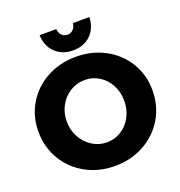

<svg xmlns="http://www.w3.org/2000/svg" viewBox="-160 -1051 1125 1199"><g transform="rotate(-20 402.0 -451.5)"><path d="M781 -352Q781 -249 731.5 -166Q682 -83 595.5 -35Q509 13 402 13Q295 13 208.5 -34.5Q122 -82 72.5 -165.5Q23 -249 23 -352Q23 -454 72.5 -536Q122 -618 208.5 -665Q295 -712 402 -712Q509 -712 595.5 -665Q682 -618 731.5 -536Q781 -454 781 -352ZM211 -351Q211 -293 237.5 -245.5Q264 -198 308 -170.5Q352 -143 404 -143Q456 -143 499.5 -170.5Q543 -198 568 -245.5Q593 -293 593 -351Q593 -408 568 -455.5Q543 -503 499.5 -530Q456 -557 404 -557Q352 -557 307.5 -530Q263 -503 237 -455.5Q211 -408 211 -351ZM402 -859Q424 -859 439.5 -874.5Q455 -890 457 -916H567Q564 -843 519 -799Q474 -755 402 -755Q330 -755 284.5 -799Q239 -843 236 -916H347Q349 -890 364 -874.5Q379 -859 402 -859Z"/></g></svg>

Font: Montserrat V1
Style: Bold
Weight: 700
Designer: Julieta Ulanovsky
Foundry: Julieta Ulanovsky
Version: Version 6.001